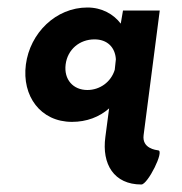

<svg xmlns="http://www.w3.org/2000/svg" viewBox="-20 -317 485 512"><path d="M155 -145C160 -185 192 -212 232 -212C266 -212 287 -191 289 -159L286 -131C276 -98 246 -77 213 -77C175 -77 150 -105 155 -145ZM302 -254C283 -279 252 -297 213 -297C129 -297 60 -229 49 -145C38 -61 88 8 172 8C211 8 245 -5 271 -28L261 48C251 121 284 175 357 175C374 175 419 85 402 84C396 83 358 79 363 43L406 -289H308Z"/></svg>

Font: Hussar Tani
Style: Kurs
Weight: 700
Foundry: Cannot Into Space Fonts
Version: Version 0.92